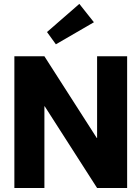

<svg xmlns="http://www.w3.org/2000/svg" viewBox="-20 -942 701 962"><path d="M617 0H466.5L204 -409.5H202.5V0H52V-660H202.5L465 -250.5H466.5V-660H617ZM260 -720 215.5 -781.5 377.5 -922.5 450.5 -830.5Z"/></svg>

Font: Lucymar Sans
Style: Bold
Weight: 700
Foundry: The League of Moveable Type (original font) / Main changes by Cristiano Sobral with portions from Mirco Monsees
Version: Version 2.001;August 30, 2020;FontCreator 13.0.0.2681 64-bit